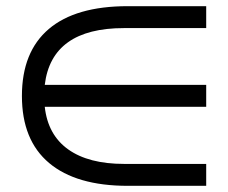

<svg xmlns="http://www.w3.org/2000/svg" viewBox="-20 -663 739 622"><path d="M394 -61Q227 -61 139 -135Q51 -209 51 -352Q51 -495 138 -569Q225 -643 394 -643H648V-572H382Q147 -572 125 -388H648V-317H125Q135 -226 201 -179Q267 -132 382 -132H648V-61Z"/></svg>

Font: gurmukhi15
Style: Book
Weight: 400
Designer: Jelle Bosma - Monotype Design Team
Foundry: Monotype Imaging Inc.
Version: Version 2.003